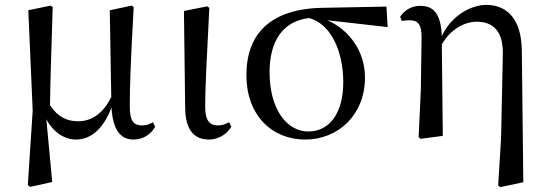

<svg xmlns="http://www.w3.org/2000/svg" viewBox="-20 -557 2241 787"><path d="M291 15C356 15 405 -33 437 -116C442 -28 472 15 527 15C568 15 598 -7 616 -37L607 -56C594 -49 582 -43 563 -43C529 -43 512 -58 512 -122C512 -200 515 -295 528 -528L520 -534L430 -515L436 -159C401 -90 355 -60 300 -60C255 -60 217 -77 185 -126C186 -224 190 -323 196 -528L187 -534L96 -515L114 -104L94 202L104 209L194 189L170 -68C197 -17 243 15 291 15Z M836 15C881 15 915 -13 928 -38L919 -56C906 -49 893 -43 873 -43C842 -43 821 -59 821 -120C821 -196 826 -284 838 -525L829 -531L734 -512L739 -114C740 -23 777 15 836 15Z M1231 15C1366 15 1476 -86 1476 -239C1476 -349 1410 -435 1322 -474L1569 -446L1564 -530L1305 -525C1087 -522 990 -417 990 -249C990 -85 1094 15 1231 15ZM1247 -483C1340 -458 1387 -341 1387 -220C1387 -91 1329 -18 1244 -18C1157 -18 1085 -107 1085 -261C1085 -386 1137 -470 1247 -483Z M2022 204 2031 210 2125 190 2119 -347C2118 -492 2047 -537 1973 -537C1915 -537 1832 -497 1791 -409C1787 -506 1754 -533 1702 -533C1663 -533 1636 -512 1620 -488L1627 -471C1638 -473 1648 -474 1658 -474C1694 -474 1708 -457 1708 -403L1705 -189L1696 5L1704 12L1795 0L1791 -375C1827 -438 1885 -468 1934 -468C1999 -468 2044 -432 2041 -331L2034 6Z"/></svg>

Font: Noto Serif JP Medium
Style: Regular
Weight: 500
Designer: Ryoko NISHIZUKA 西塚涼子 (kana & ideographs); Frank Grießhammer (Latin, Greek & Cyrillic); Wenlong ZHANG 张文龙 (bopomofo); San
Foundry: Adobe
Version: Version 2.001;hotconv 1.1.0;makeotfexe 2.6.0